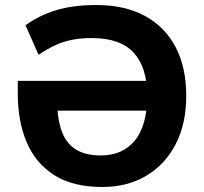

<svg xmlns="http://www.w3.org/2000/svg" viewBox="-20 -736 815 767"><path d="M389 11Q271 11 196.5 -36.5Q122 -84 86.5 -168Q51 -252 51 -362V-413H600V-294H168L207 -353Q207 -274 223.5 -221Q240 -168 279 -141.5Q318 -115 383 -115Q470 -115 519 -175Q568 -235 568 -354Q568 -466 514.5 -525Q461 -584 346 -584Q304 -584 268 -577Q232 -570 200 -555Q168 -540 134 -517L82 -635Q135 -674 203.5 -695Q272 -716 365 -716Q479 -716 559.5 -672Q640 -628 682 -547Q724 -466 724 -353Q724 -242 682 -160.5Q640 -79 564.5 -34Q489 11 389 11Z"/></svg>

Font: Mulish ExtraLight ExtraBold
Style: Regular
Weight: 800
Version: Version 3.603